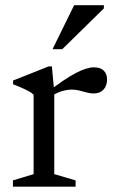

<svg xmlns="http://www.w3.org/2000/svg" viewBox="-20 -700 434 720"><path d="M332 -447.5Q357 -447.5 369.2 -435Q381.5 -422.5 381.5 -402Q381.5 -378 368 -363.8Q354.5 -349.5 331.5 -349.5Q318.5 -349.5 305.2 -353.2Q292 -357 278 -360.5Q264 -364 248 -364Q236.5 -364 223 -361Q209.5 -358 196 -352.2Q182.5 -346.5 172 -338.5L160 -356Q192 -380.5 217.5 -397.8Q243 -415 264 -426Q285 -437 301.8 -442.2Q318.5 -447.5 332 -447.5ZM183.5 -356.5V-47L263.5 -23.5V0H28.5V-23.5L106 -47V-345Q99.5 -351.5 88.5 -357.5Q77.5 -363.5 62.5 -370.2Q47.5 -377 29 -384V-398L162.5 -451H174.5ZM177 -515.5 258 -680.5H369.5V-668.5L213.5 -515.5Z"/></svg>

Font: Newsreader 16pt 16pt
Style: Regular
Weight: 400
Version: Version 1.003